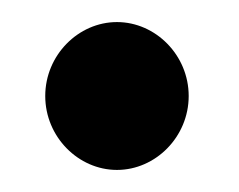

<svg xmlns="http://www.w3.org/2000/svg" viewBox="-20 -154 217 174"><path d="M21 -67C21 -30 51 0 86 0C121 0 151 -30 151 -67C151 -104 121 -134 86 -134C51 -134 21 -104 21 -67Z"/></svg>

Font: Ampere
Style: Cnd
Weight: 400
Version: Version 1